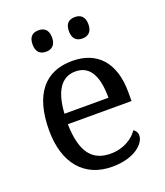

<svg xmlns="http://www.w3.org/2000/svg" viewBox="-138 -838 812 943"><g transform="rotate(-20 267.5 -367.0)"><path d="M174 -632C202 -632 225 -647 225 -688C225 -730 202 -744 174 -744C145 -744 123 -730 123 -688C123 -647 145 -632 174 -632ZM364 -632C392 -632 415 -647 415 -688C415 -730 392 -744 364 -744C335 -744 313 -730 313 -688C313 -647 335 -632 364 -632ZM287 10C406 10 463 -49 463 -89C463 -106 453 -119 444 -123C420 -87 370 -53 301 -53C205 -53 155 -115 152 -261H485V-307C485 -465 406 -546 277 -546C135 -546 55 -451 55 -264C55 -91 142 10 287 10ZM154 -315C161 -430 201 -492 275 -492C355 -492 384 -421 384 -315Z"/></g></svg>

Font: Noto Serif Thai
Style: Regular
Weight: 400
Designer: Monotype Design Team
Foundry: Monotype Imaging Inc.
Version: Version 1.901